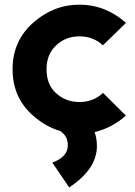

<svg xmlns="http://www.w3.org/2000/svg" viewBox="-20 -567 583 828"><path d="M239.7 -2Q176.8 -20.5 122.1 -68.8Q34.2 -146 34.2 -268.6Q34.2 -390.1 122.6 -468.8Q210.9 -546.9 322.8 -546.9Q434.6 -546.9 523.4 -468.3L423.8 -371.6Q382.3 -410.2 322.8 -410.2Q262.2 -410.2 221.2 -370.6Q180.7 -332 180.7 -268.6Q180.7 -202.6 221.2 -165.5Q263.7 -127 322.8 -127Q382.8 -127 424.3 -166.5L522.9 -68.4Q460.9 -14.2 388.2 2.4Q397.9 31.2 397.9 62.5Q397.9 162.6 278.3 241.2L205.6 134.3Q272.5 109.4 272.5 59.6Q272.5 19.5 239.7 -2Z"/></svg>

Font: New Shape
Style: Bold
Weight: 700
Designer: Wojciech Kalinowski "wmk69" (wmk69@o2.pl)
Foundry: Wojciech Kalinowski "wmk69" (wmk69@o2.pl)
Version: Version 2.1.1; 2021-05-14